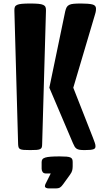

<svg xmlns="http://www.w3.org/2000/svg" viewBox="-20 -845 577 1081"><path d="M257.8 -351.1 347.2 -781.2Q350.6 -795.4 355.2 -804Q359.9 -812.5 369.4 -817.4Q378.9 -822.3 394.8 -823.7Q410.6 -825.2 436.5 -825.2Q479 -825.2 499.8 -820.1Q520.5 -814.9 520.5 -796.9Q520.5 -790.5 520 -785.6Q519.5 -780.8 518.3 -775.9Q517.1 -771 515.6 -765.9Q514.2 -760.7 512.2 -754.4L392.6 -351.1L503.4 -69.3Q510.3 -51.8 513.9 -40.8Q517.6 -29.8 517.6 -22Q517.6 -16.1 515.6 -12Q513.7 -7.8 507.1 -5.1Q500.5 -2.4 488.3 -1.2Q476.1 0 456.1 0Q439 0 428.5 -1.7Q418 -3.4 411.4 -7.8Q404.8 -12.2 400.1 -19.8Q395.5 -27.3 390.6 -39.1ZM61 -784.7Q60.5 -797.4 63.5 -805.2Q66.4 -813 75.9 -817.4Q85.4 -821.8 103 -823.5Q120.6 -825.2 149.9 -825.2Q178.7 -825.2 196.3 -823.5Q213.9 -821.8 223.4 -817.4Q232.9 -813 236.1 -805.2Q239.3 -797.4 238.8 -784.7L217.3 -33.2Q217.3 -22 215.1 -15.4Q212.9 -8.8 205.8 -5.4Q198.7 -2 185.5 -1Q172.4 0 149.9 0Q127.4 0 114 -1Q100.6 -2 93.8 -5.4Q86.9 -8.8 84.7 -15.4Q82.5 -22 82 -33.2ZM316.4 35.6Q340.3 35.6 354.7 36.9Q369.1 38.1 376.7 41.7Q384.3 45.4 386.7 51.5Q389.2 57.6 389.2 67.4V90.8Q389.2 101.6 387 112.8Q384.8 124 374.5 138.2L335.4 192.4Q325.2 206.5 317.1 211.2Q309.1 215.8 294.9 215.8H254.9Q245.6 215.8 239.3 212.6Q232.9 209.5 232.9 203.6Q232.9 196.3 237.1 188.7Q241.2 181.2 245.6 171.9L265.6 131.8H240.2Q225.6 131.8 220 123.5Q214.4 115.2 214.4 105V67.4Q214.4 58.1 218.8 52Q223.1 45.9 234.6 42.2Q246.1 38.6 265.9 37.1Q285.6 35.6 316.4 35.6Z"/></svg>

Font: Denk One
Style: Regular
Weight: 400
Designer: Irina Smirnova
Foundry: Irina Smirnova
Version: Version 1.002